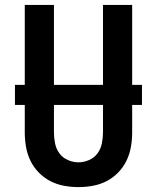

<svg xmlns="http://www.w3.org/2000/svg" viewBox="-20 -755 640 783"><path d="M300 8Q270 8 240.5 2.5Q211 -3 185 -16.5Q159 -30 138 -51.5Q117 -73 104 -100Q91 -127 86 -156.5Q81 -186 81 -215V-735H200V-215Q200 -193 204.5 -170.5Q209 -148 222 -130Q235 -112 256.5 -102.5Q278 -93 300 -93Q322 -93 343.5 -102.5Q365 -112 378 -130Q391 -148 395.5 -170.5Q400 -193 400 -215V-735H519V-215Q519 -186 514 -156.5Q509 -127 496 -100Q483 -73 462 -51.5Q441 -30 415 -16.5Q389 -3 359.5 2.5Q330 8 300 8ZM41 -327V-409H559V-327Z"/></svg>

Font: R Plex Mono
Style: Bold
Weight: 700
Monospace: yes
Designer: Belleve Invis
Foundry: Belleve Invis
Version: Version 31.8.0